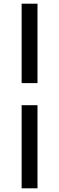

<svg xmlns="http://www.w3.org/2000/svg" viewBox="-20 -770 320 1040"><path d="M97.2 -319.8V-750H183.1V-319.8ZM97.2 -200.2H183.1V250H97.2Z"/></svg>

Font: SourceSerifPro-Bold
Style: Bold
Weight: 700
Designer: Frank Grießhammer
Foundry: Adobe Systems Incorporated
Version: Version 1.014;PS Version 1.0;hotconv 1.0.73;makeotf.lib2.5.5